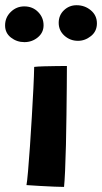

<svg xmlns="http://www.w3.org/2000/svg" viewBox="-60 -714 392 736"><path d="M185.5 2.5Q173.5 2.5 148 1.5Q122.5 0.5 93.5 -1.2Q64.5 -3 41.5 -4.5Q44 -17.5 47.5 -57.8Q51 -98 54.8 -152.8Q58.5 -207.5 62 -266Q65.5 -324.5 68 -375.5Q70.5 -426.5 71 -457.5Q82 -459 108 -459.8Q134 -460.5 160 -460.8Q186 -461 196.5 -461Q196.5 -431.5 196 -381.8Q195.5 -332 194.8 -273.5Q194 -215 192.8 -158.8Q191.5 -102.5 189.5 -59Q187.5 -15.5 185.5 2.5ZM239 -557.5Q209 -557.5 187 -577.2Q165 -597 165 -626.5Q165 -655.5 185.2 -674.8Q205.5 -694 233.5 -694Q265 -694 288.2 -674.5Q311.5 -655 311.5 -624.5Q311.5 -594 288.8 -575.8Q266 -557.5 239 -557.5ZM33.5 -552.5Q4.5 -552.5 -18 -570Q-40.5 -587.5 -40.5 -616.5Q-40.5 -647 -18.8 -668.2Q3 -689.5 33 -689.5Q65 -689.5 86 -668.2Q107 -647 107 -617Q107 -589 85 -570.8Q63 -552.5 33.5 -552.5Z"/></svg>

Font: Grandstander SemiBold
Style: Regular
Weight: 600
Designer: Tyler Finck
Foundry: Etcetera Type Co
Version: Version 1.200; ttfautohint (v1.8.3)